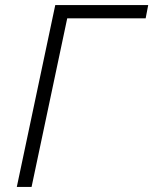

<svg xmlns="http://www.w3.org/2000/svg" viewBox="-20 -734 602 754"><path d="M46 0 197 -714H562L552 -662H244L104 0Z"/></svg>

Font: Noto Sans UI Light
Style: Italic
Weight: 300
Italic angle: -12°
Designer: Monotype Design Team
Foundry: Monotype Imaging Inc.
Version: Version 1.901